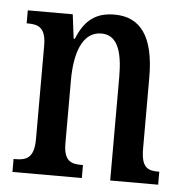

<svg xmlns="http://www.w3.org/2000/svg" viewBox="-45 -590 613 634"><g transform="rotate(5 262.0 -273.5)"><path d="M19 0H249V-43H244C209 -43 185 -51 185 -110V-319C185 -402 206 -481 272 -481C325 -481 343 -428 343 -343V0H502V-43H498C463 -43 442 -52 442 -115V-350C442 -487 395 -547 310 -547C250 -547 212 -521 186 -456H182L172 -536H23V-493H27C62 -493 87 -484 87 -425V-115C87 -52 61 -43 25 -43H19Z"/></g></svg>

Font: Noto Serif Georgian ExtraCondensed Medium
Style: Regular
Weight: 500
Width: 2
Designer: Monotype Design Team, Akaki Razmadze
Foundry: Google LLC
Version: Version 2.003